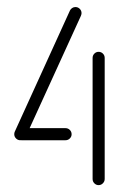

<svg xmlns="http://www.w3.org/2000/svg" viewBox="-20 -539 356 559"><path d="M188.5 -148.1Q188.5 -141.1 183.3 -135.9Q178.1 -130.7 170.7 -130.7H42.6Q35.2 -130.7 30 -135.9Q24.8 -141.1 24.8 -148.1Q24.8 -155.6 30.2 -160.7Q35.6 -165.9 42.6 -165.9H170.7Q178.1 -165.9 183.3 -160.7Q188.5 -155.6 188.5 -148.1ZM267 -388.1Q274.4 -388.1 279.6 -383Q284.8 -377.8 284.8 -370.4V-17.8Q284.8 -10.7 279.6 -5.4Q274.4 0 267 0Q260 0 254.8 -5.2Q249.6 -10.4 249.6 -17.8V-370.4Q249.6 -377.8 254.8 -383Q260 -388.1 267 -388.1ZM38.9 -130.7Q31.9 -130.7 26.7 -135.9Q21.5 -141.1 21.5 -148.1Q21.5 -152.6 23 -155.6L183.7 -508.5Q185.9 -513 190.2 -515.7Q194.4 -518.5 199.6 -518.5Q207 -518.5 212.2 -513.3Q217.4 -508.1 217.4 -500.7Q217.4 -497.4 215.6 -493L54.8 -140.7Q53 -136.3 48.5 -133.5Q44.1 -130.7 38.9 -130.7Z"/></svg>

Font: 26F Galaxy Sans Light
Style: Regular
Weight: 300
Designer: C₂₉H₂₅N₃O₅
Version: Version 1.100